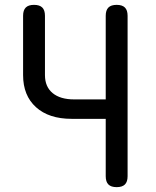

<svg xmlns="http://www.w3.org/2000/svg" viewBox="-20 -760 640 790"><path d="M415 -271H275Q181 -271 128 -319Q75 -367 75 -451V-695Q75 -718 86 -729Q97 -740 120 -740Q143 -740 154 -729Q165 -718 165 -695V-451Q165 -403 196.5 -377Q228 -351 285 -351H415V-695Q415 -718 426 -729Q437 -740 460 -740Q483 -740 494 -729Q505 -718 505 -695V-35Q505 -12 494 -1Q483 10 460 10Q437 10 426 -1Q415 -12 415 -35Z"/></svg>

Font: Maple Mono Normal
Style: Regular
Weight: 400
Monospace: yes
Designer: subframe7536
Version: Version 7.000